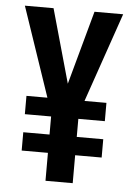

<svg xmlns="http://www.w3.org/2000/svg" viewBox="-52 -754 553 794"><g transform="rotate(5 224.5 -357.0)"><path d="M224 -408 308 -714H427L299 -343H390V-267H280V-192H390V-116H280V0H167V-116H58V-192H167V-267H58V-343H145L19 -714H138Z"/></g></svg>

Font: Noto Sans Tamil ExtraCondensed SemiBold
Style: Regular
Weight: 600
Width: 2
Designer: Jelle Bosma - Monotype Design Team
Foundry: Monotype Imaging Inc.
Version: Version 2.004; ttfautohint (v1.8.4.7-5d5b)